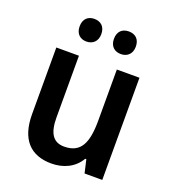

<svg xmlns="http://www.w3.org/2000/svg" viewBox="-136 -844 859 957"><g transform="rotate(20 293.0 -365.5)"><path d="M144 -681C144 -641 169 -621 201 -621C234 -621 259 -642 259 -681C259 -722 234 -741 201 -741C169 -741 144 -722 144 -681ZM326 -681C326 -641 351 -621 384 -621C417 -621 442 -642 442 -681C442 -722 417 -741 384 -741C351 -741 326 -722 326 -681ZM512 -542H392V-271C392 -154 365 -91 276 -91C217 -91 191 -132 191 -215V-542H71V-189C71 -56 133 10 245 10C308 10 365 -16 396 -70H402L418 0H512Z"/></g></svg>

Font: Noto Sans Gujarati UI SemiCondensed SemiBold
Style: Regular
Weight: 600
Width: 4
Designer: Jelle Bosma - Monotype Design Team, Universal Thirst
Foundry: Monotype Imaging Inc.
Version: Version 2.106